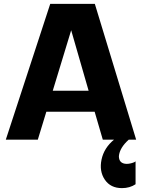

<svg xmlns="http://www.w3.org/2000/svg" viewBox="-20 -720 732 990"><path d="M682 0H644Q597 42 593 85Q593 124 633 125Q644 125 655.5 122Q667 119 673 116L679 112V230Q649 250 609 250Q550 250 520.5 206.5Q491 163 503.5 103Q516 43 568 0H510L468 -144H219L175 0H10L239 -700H469ZM347 -564 252 -252H437Z"/></svg>

Font: Fivo Sans
Style: Regular
Weight: 700
Designer: Alexander Slobzheninov
Foundry: Alexander Slobzheninov
Version: 1.0